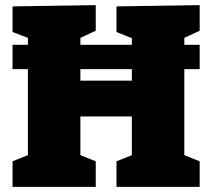

<svg xmlns="http://www.w3.org/2000/svg" viewBox="-20 -730 829 750"><path d="M760 -710V-610L700 -582V-555H760V-460H700V-124L760 -100V0H435V-100L495 -124V-275H294V-124L354 -100V0H29V-100L89 -124V-460H29V-555H89V-582L29 -605V-705L354 -710V-610L294 -582V-555H495V-581L435 -605V-705ZM294 -415H495V-460H294Z"/></svg>

Font: Bitter Pro Black
Style: Regular
Weight: 900
Designer: Sol Matas, and Bitter project Authors
Foundry: Sol Matas
Version: Version 1.010